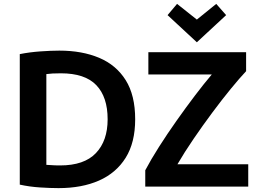

<svg xmlns="http://www.w3.org/2000/svg" viewBox="-20 -962 1332 990"><path d="M282 8Q240 8 186 4.5Q132 1 82 -10V-683Q132 -693 188 -697Q244 -701 286 -701Q403 -701 491 -664Q579 -627 628 -549Q677 -471 677 -347Q677 -227 628 -148.5Q579 -70 490.5 -31Q402 8 282 8ZM290 -109Q414 -109 474.5 -172.5Q535 -236 535 -347Q535 -462 476.5 -523Q418 -584 294 -584Q246 -584 219 -580V-112Q229 -112 245.5 -110.5Q262 -109 290 -109ZM729 0V-84Q758 -139 800 -205Q842 -271 890 -339Q938 -407 985 -469Q1032 -531 1072 -578H745V-693H1249V-595Q1216 -560 1170.5 -504.5Q1125 -449 1075.5 -382.5Q1026 -316 978.5 -246.5Q931 -177 895 -115H1260V0ZM995 -744 844 -884 893 -942 995 -861 1095 -942 1146 -884Z"/></svg>

Font: Ubuntu Sans
Style: Bold
Weight: 700
Designer: Dalton Maag Ltd
Foundry: Dalton Maag Ltd
Version: Version 1.006; ttfautohint (v1.8.4.7-5d5b)